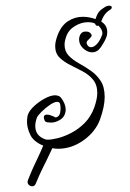

<svg xmlns="http://www.w3.org/2000/svg" viewBox="-20 -582 457 675"><path d="M366 -547Q356 -541 348.5 -531Q341 -521 336 -506Q357 -493 357 -470Q357 -458 353 -449Q347 -434 334.5 -416Q322 -398 304 -398Q291 -398 278.5 -407Q266 -416 261 -428Q258 -436 258 -443Q258 -453 263 -461.5Q268 -470 278 -471H283Q294 -471 299 -464Q305 -458 300 -452Q295 -446 289 -440.5Q283 -435 285 -428Q290 -416 300 -416Q310 -416 320.5 -427Q331 -438 338 -457Q340 -461 340 -465Q340 -478 326 -492Q325 -492 324.5 -491.5Q324 -491 323 -491Q317 -491 314 -499L312 -500Q303 -504 289 -504Q266 -504 243.5 -490.5Q221 -477 213 -454Q207 -438 207 -425Q207 -402 221 -387Q235 -372 256.5 -360Q278 -348 299 -333.5Q320 -319 334 -297.5Q348 -276 348 -241Q348 -208 332 -163Q316 -119 274 -89Q232 -59 184 -59Q180 -59 174.5 -59.5Q169 -60 164 -61Q153 -37 144 -19Q135 -1 126 17.5Q117 36 106 63Q102 73 93 73Q86 73 80.5 67Q75 61 78 52Q89 24 97 6.5Q105 -11 113 -27.5Q121 -44 132 -70Q98 -84 86.5 -108Q75 -132 75 -153Q75 -172 79 -181Q84 -194 100 -209Q116 -224 137 -235.5Q158 -247 174 -247Q179 -247 185 -245Q192 -244 201.5 -228Q211 -212 211 -195Q211 -189 208 -181Q204 -168 189 -159.5Q174 -151 160 -151Q153 -151 146.5 -152Q140 -153 137 -158Q134 -166 134 -169Q134 -179 145 -179Q154 -179 165 -174Q176 -169 176 -169Q189 -172 191.5 -186Q194 -200 192 -213Q191 -224 181 -224Q171 -224 155 -213Q139 -202 126 -189Q113 -176 110 -169Q104 -153 104 -139Q104 -104 140 -92Q142 -91 149 -91Q162 -91 184 -96.5Q206 -102 231 -115Q256 -128 277.5 -149.5Q299 -171 311 -203Q322 -234 322 -255Q322 -284 307 -302Q292 -320 270 -331.5Q248 -343 226 -354Q204 -365 189 -380Q174 -395 174 -420Q174 -435 182 -457Q195 -492 219 -507.5Q243 -523 271 -523Q292 -523 316 -515Q321 -532 328 -540.5Q335 -549 350 -558Q357 -562 363 -562Q373 -562 373 -556Q373 -551 366 -547Z"/></svg>

Font: Ingrid Darling
Style: Regular
Weight: 400
Designer: Robert E. Leuschke
Foundry: Robert E. Leuschke
Version: Version 1.010; ttfautohint (v1.8.3)